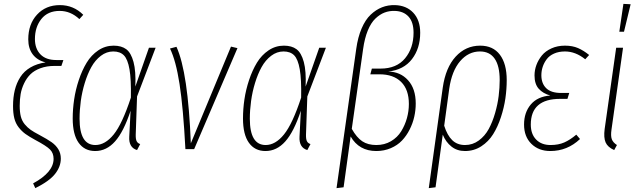

<svg xmlns="http://www.w3.org/2000/svg" viewBox="-20 -765 3272 985"><path d="M161.1 200.2 149.9 175.8Q254.9 118.7 254.9 49.8Q254.9 20.5 236.6 2Q218.3 -16.6 161.1 -46.9Q128.9 -64.5 110.1 -78.1Q91.3 -91.8 75.7 -111.8Q60.1 -131.8 53.5 -158Q46.9 -184.1 46.9 -221.2Q46.9 -265.6 55.9 -302.5Q64.9 -339.4 84.2 -369.6Q103.5 -399.9 136.5 -419.2Q169.4 -438.5 213.9 -444.8Q170.9 -455.6 147.9 -486.1Q125 -516.6 125 -563Q125 -641.1 169.9 -689.9Q214.8 -738.8 287.1 -738.8Q357.4 -738.8 407.2 -689L387.2 -667Q342.3 -709 286.1 -709Q225.1 -709 192.1 -667.5Q159.2 -626 159.2 -564.9Q159.2 -515.6 187.3 -486.3Q215.3 -457 269 -457H305.2L294.9 -426.8H259.8Q219.2 -426.8 187.5 -415Q155.8 -403.3 136.2 -384Q116.7 -364.7 103.8 -337.6Q90.8 -310.5 85.9 -282.5Q81.1 -254.4 81.1 -222.2Q81.1 -189.9 86.9 -167.2Q92.8 -144.5 106.9 -127.4Q121.1 -110.4 137.5 -98.9Q153.8 -87.4 181.2 -73.2Q223.1 -50.8 245.1 -35.2Q267.1 -19.5 279.5 1.2Q292 22 292 48.8Q292 89.4 262.9 126.7Q233.9 164.1 161.1 200.2Z M563 -530.8Q603 -530.8 627.7 -512.5Q652.3 -494.1 665 -447Q677.7 -399.9 674.3 -320.8L744.1 -520H778.3L683.1 -270L676.3 -74.2Q675.8 -50.3 681.4 -40Q687 -29.8 699.2 -25.9L683.1 4.9Q639.6 -8.3 643.1 -64L649.9 -196.8Q614.3 -88.9 570.3 -39.6Q526.4 9.8 468.3 9.8Q413.6 9.8 383.3 -32.7Q353 -75.2 353 -157.2Q353 -205.1 360.4 -254.9Q367.7 -304.7 384.3 -354.5Q400.9 -404.3 424.6 -443.4Q448.2 -482.4 484.1 -506.6Q520 -530.8 563 -530.8ZM561 -501Q526.9 -501 497.6 -478.8Q468.3 -456.5 448.5 -420.7Q428.7 -384.8 414.8 -339.1Q400.9 -293.5 394.5 -246.8Q388.2 -200.2 388.2 -155.8Q388.2 -21 469.2 -21Q519.5 -21 563.5 -75.4Q607.4 -129.9 651.4 -264.2Q653.3 -357.9 644.3 -409.4Q635.3 -460.9 615.7 -481Q596.2 -501 561 -501Z M885.3 -524.9Q944.8 -394.5 959 -29.8L1165 -525.9L1198.2 -518.1L976.1 0H931.2Q919.9 -213.4 901.1 -334Q882.3 -454.6 852.1 -516.1Z M1436.5 -530.8Q1476.6 -530.8 1501.2 -512.5Q1525.9 -494.1 1538.6 -447Q1551.3 -399.9 1547.9 -320.8L1617.7 -520H1651.9L1556.6 -270L1549.8 -74.2Q1549.3 -50.3 1554.9 -40Q1560.5 -29.8 1572.8 -25.9L1556.6 4.9Q1513.2 -8.3 1516.6 -64L1523.4 -196.8Q1487.8 -88.9 1443.8 -39.6Q1399.9 9.8 1341.8 9.8Q1287.1 9.8 1256.8 -32.7Q1226.6 -75.2 1226.6 -157.2Q1226.6 -205.1 1233.9 -254.9Q1241.2 -304.7 1257.8 -354.5Q1274.4 -404.3 1298.1 -443.4Q1321.8 -482.4 1357.7 -506.6Q1393.6 -530.8 1436.5 -530.8ZM1434.6 -501Q1400.4 -501 1371.1 -478.8Q1341.8 -456.5 1322 -420.7Q1302.2 -384.8 1288.3 -339.1Q1274.4 -293.5 1268.1 -246.8Q1261.7 -200.2 1261.7 -155.8Q1261.7 -21 1342.8 -21Q1393.1 -21 1437 -75.4Q1481 -129.9 1524.9 -264.2Q1526.9 -357.9 1517.8 -409.4Q1508.8 -460.9 1489.3 -481Q1469.7 -501 1434.6 -501Z M1706.5 200.2 1807.6 -514.2Q1815.9 -574.2 1835.2 -619.1Q1854.5 -664.1 1881.6 -689.7Q1908.7 -715.3 1939.7 -727.5Q1970.7 -739.7 2005.9 -738.8Q2064.9 -737.3 2100.3 -699.5Q2135.7 -661.6 2135.7 -597.2Q2135.7 -516.6 2093.5 -461.7Q2051.3 -406.7 1971.7 -397.9Q2033.7 -397 2073.2 -353.5Q2112.8 -310.1 2112.8 -233.9Q2112.8 -199.7 2105.2 -166Q2097.7 -132.3 2081.5 -100.3Q2065.4 -68.4 2042.2 -43.9Q2019 -19.5 1984.9 -4.9Q1950.7 9.8 1910.6 9.8Q1821.8 9.8 1778.8 -64.9L1742.7 195.8ZM1910.6 -21Q1952.6 -21 1985.8 -40.5Q2019 -60.1 2038.3 -91.6Q2057.6 -123 2067.6 -158.9Q2077.6 -194.8 2077.6 -231.9Q2077.6 -305.2 2038.1 -344.5Q1998.5 -383.8 1926.8 -383.8H1879.9L1887.7 -413.1H1932.6Q2014.6 -413.1 2058.1 -465.8Q2101.6 -518.6 2101.6 -597.2Q2101.6 -651.4 2076.2 -679.4Q2050.8 -707.5 2005.9 -709Q1977.5 -710 1953.1 -700.7Q1928.7 -691.4 1906 -669.9Q1883.3 -648.4 1866.9 -608.6Q1850.6 -568.8 1842.8 -513.2L1784.7 -104Q1809.6 -59.6 1838.4 -40.3Q1867.2 -21 1910.6 -21Z M2443.4 -530.8Q2509.3 -530.8 2544.4 -484.4Q2579.6 -438 2579.6 -354Q2579.6 -308.1 2572.8 -260.5Q2565.9 -212.9 2549.8 -163.8Q2533.7 -114.7 2510 -76.7Q2486.3 -38.6 2449 -14.4Q2411.6 9.8 2365.7 9.8Q2324.7 9.8 2295.9 -13.2Q2267.1 -36.1 2251.5 -74.2L2214.4 195.8L2179.7 200.2L2251.5 -315.9Q2266.1 -418 2317.6 -474.4Q2369.1 -530.8 2443.4 -530.8ZM2365.7 -21Q2404.8 -21 2436.3 -44.2Q2467.8 -67.4 2487.3 -103.3Q2506.8 -139.2 2520 -185.1Q2533.2 -231 2538.3 -272.9Q2543.5 -314.9 2543.5 -354Q2543.5 -426.8 2517.8 -463.9Q2492.2 -501 2442.4 -501Q2383.3 -501 2340.6 -451.2Q2297.9 -401.4 2284.7 -310.1L2258.8 -120.1Q2274.4 -70.8 2300 -45.9Q2325.7 -21 2365.7 -21Z M2803.2 9.8Q2743.7 9.8 2706.1 -27.1Q2668.5 -64 2668.5 -126Q2668.5 -188 2703.1 -229Q2737.8 -270 2803.2 -274.9Q2765.1 -285.6 2743.7 -309.8Q2722.2 -334 2722.2 -377.9Q2722.2 -405.3 2731.9 -431.6Q2741.7 -458 2760 -480.5Q2778.3 -502.9 2809.1 -516.8Q2839.8 -530.8 2878.4 -530.8Q2917 -530.8 2945.6 -518.3Q2974.1 -505.9 3002.4 -482.9L2982.4 -460.9Q2932.6 -501 2878.4 -501Q2846.7 -501 2822.5 -490.2Q2798.3 -479.5 2784.7 -461.2Q2771 -442.9 2764.2 -422.1Q2757.3 -401.4 2757.3 -378.9Q2757.3 -336.9 2782.2 -312.5Q2807.1 -288.1 2858.4 -288.1H2900.4L2891.1 -257.8H2853.5Q2703.1 -257.8 2703.1 -126Q2703.1 -77.1 2730.5 -49.1Q2757.8 -21 2804.2 -21Q2844.7 -21 2874.8 -34.2Q2904.8 -47.4 2936.5 -74.2L2955.6 -51.8Q2890.6 9.8 2803.2 9.8Z M3178.2 -745.1 3215.3 -743.2 3181.2 -602.1H3157.2ZM3176.3 -520 3117.2 -101.1Q3112.3 -67.9 3118.7 -50.8Q3125 -33.7 3145 -21L3130.9 4.9Q3097.7 -9.8 3086.9 -34.4Q3076.2 -59.1 3082 -103L3141.1 -520Z"/></svg>

Font: Fira Sans Compressed UltraLight
Style: Italic
Weight: 200
Width: 3
Italic angle: -8°
Designer: Carrois Corporate & Edenspiekermann AG
Foundry: Carrois Corporate GbR & Edenspiekermann AG
Version: Version 4.203;PS 004.203;hotconv 1.0.88;makeotf.lib2.5.64775